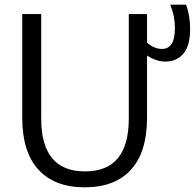

<svg xmlns="http://www.w3.org/2000/svg" viewBox="-20 -790 837 820"><path d="M775 -770Q792 -722 792 -667Q792 -594 763 -560.5Q734 -527 687 -527Q646 -527 608 -553V-287Q608 -141 539.5 -65.5Q471 10 342 10Q213 10 144 -65.5Q75 -141 75 -287V-730H156V-283Q156 -58 343 -58Q530 -58 530 -283V-730H608V-608Q638 -581 672 -581Q727 -581 727 -670Q727 -722 707 -770Z"/></svg>

Font: M PLUS 1p
Style: Regular
Weight: 400
Version: Version 1.062